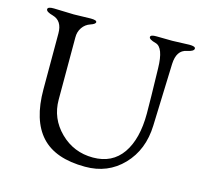

<svg xmlns="http://www.w3.org/2000/svg" viewBox="-98 -762 934 884"><g transform="rotate(15 369.0 -319.5)"><path d="M728 -642.1Q728 -628.9 694.8 -622.1Q647.9 -613.3 645 -546.9Q644 -535.6 634.8 -250Q630.9 -133.8 559.6 -59.6Q488.3 14.6 379.9 14.2Q237.8 14.2 170.4 -59.6Q103 -133.3 103 -280.8V-546.9Q103 -606.9 57.1 -620.1Q23.9 -628.9 23.9 -641.1Q23.9 -653.3 53.2 -652.8L148.9 -649.9L229 -651.9Q257.8 -651.9 257.8 -642.1Q257.8 -632.8 234.4 -625Q210.9 -617.2 196.8 -596.7Q182.6 -576.2 183.1 -548.8V-252.9Q183.1 -163.1 247.6 -99.6Q312 -36.1 403.8 -36.1Q495.6 -36.1 543.9 -105.5Q591.8 -174.8 591.8 -295.9Q591.8 -356.9 587.9 -511.2Q585.9 -609.4 546.9 -620.1Q513.7 -628.9 514.2 -640.1Q514.2 -651.4 543 -650.9L618.2 -649.9L699.2 -652.8Q728 -652.8 728 -642.1Z"/></g></svg>

Font: EBGaramond
Style: Regular
Weight: 400
Version: Version 000.012g